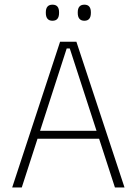

<svg xmlns="http://www.w3.org/2000/svg" viewBox="-20 -822 600 842"><path d="M75.5 0H33.5L243.5 -639H315L526 0H484L286 -609.5H272.5ZM426 -213.5H133V-248.5H426ZM210 -731Q195.5 -731 188.2 -739.8Q181 -748.5 181 -765V-768.5Q181 -784.5 188.2 -793Q195.5 -801.5 210 -801.5Q225 -801.5 232 -793Q239 -784.5 239 -768.5V-765Q239 -748.5 232 -739.8Q225 -731 210 -731ZM350 -731Q335.5 -731 328.2 -739.8Q321 -748.5 321 -765V-768.5Q321 -784.5 328.2 -793Q335.5 -801.5 350 -801.5Q364.5 -801.5 371.5 -793Q378.5 -784.5 378.5 -768.5V-765Q378.5 -748.5 371.5 -739.8Q364.5 -731 350 -731Z"/></svg>

Font: Anek Kannada ExtraLight
Style: Regular
Weight: 250
Version: Version 1.003